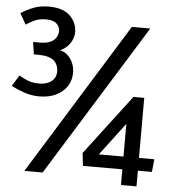

<svg xmlns="http://www.w3.org/2000/svg" viewBox="-61 -827 952 1048"><g transform="rotate(5 415.0 -303.0)"><path d="M164 -771Q118 -771 81.5 -757Q45 -743 12 -722L46 -662Q65 -675 91.5 -687.5Q118 -700 155 -700Q195 -700 213 -683Q231 -666 231 -644Q231 -624 221 -607.5Q211 -591 189.5 -581Q168 -571 132 -571H95L105 -504H127Q187 -504 213.5 -482.5Q240 -461 240 -420Q240 -398 228 -381.5Q216 -365 195 -356.5Q174 -348 148 -348Q113 -348 89 -357Q65 -366 37 -382L0 -322Q30 -306 70.5 -292Q111 -278 153 -278Q207 -278 246 -297Q285 -316 306 -348.5Q327 -381 327 -421Q327 -453 315.5 -478Q304 -503 285.5 -519Q267 -535 245 -539Q264 -546 280.5 -561Q297 -576 308 -598Q319 -620 319 -645Q319 -696 280.5 -733.5Q242 -771 164 -771ZM625 -700 109 134H209L726 -700ZM810 9H726V-320H667L417 9L425 79H641V165H726V79H803ZM641 -170V9H506Z"/></g></svg>

Font: Catamaran Medium
Style: Regular
Weight: 500
Designer: Pria Ravichandran
Version: Version 2.000